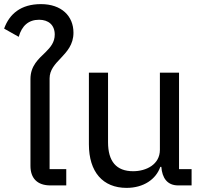

<svg xmlns="http://www.w3.org/2000/svg" viewBox="-38 -901 985 933"><path d="M207 0H284V-79H203V-520C203 -561 229 -589 257 -618C287 -650 319 -684 319 -742C319 -823 261 -881 161 -881C64 -881 8 -834 -18 -762L53 -722C68 -776 101 -805 152 -805C197 -805 228 -780 228 -733C228 -696 208 -672 184 -648C150 -615 110 -582 110 -517V-95C110 -36 142 0 207 0Z M577 12C660 12 720 -30 741 -90H746C750 -37 774 0 828 0H893V-79H832V-548H739V-173C739 -102 673 -69 609 -69C527 -69 487 -117 487 -210V-548H394V-200C394 -65 462 12 577 12Z"/></svg>

Font: IBM Plex Thai Text
Style: Regular
Weight: 450
Designer: Mike Abbink, Paul van der Laan, Pieter van Rosmalen, Ben Mitchell, Mark Frömberg
Foundry: Bold Monday
Version: Version 1.0